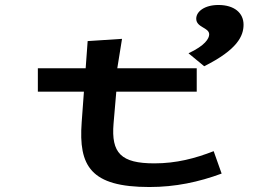

<svg xmlns="http://www.w3.org/2000/svg" viewBox="-20 -739 1040 771"><path d="M800 -473C934 -540 958 -595 958 -640C958 -687 921 -719 857 -719C802 -719 768 -693 768 -664C768 -628 820 -629 820 -601C820 -584 803 -556 737 -525ZM132 -371H317L308 -248C295 -72 344 12 580 12C684 12 778 -8 870 -42L838 -132C764 -103 688 -83 600 -83C466 -83 426 -124 436 -243L447 -371H770V-465H451L470 -583L332 -574L324 -465H132Z"/></svg>

Font: Inconsolata UltraExpanded
Style: Bold
Weight: 700
Width: 9
Monospace: yes
Designer: Raph Levien, Cyreal, Brenton Simpson
Foundry: Raph Levien, Cyreal, Google
Version: Version 3.100